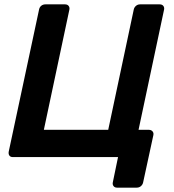

<svg xmlns="http://www.w3.org/2000/svg" viewBox="-20 -720 797 880"><path d="M516 140Q506 140 500.5 133Q495 126 497 116L521 0H39Q28 0 23 -7Q18 -14 20 -25L159 -676Q161 -687 169 -693.5Q177 -700 188 -700H278Q289 -700 294.5 -693Q300 -686 298 -676L181 -125H476L593 -676Q595 -686 603 -693Q611 -700 622 -700H712Q723 -700 728.5 -693Q734 -686 732 -676L615 -125H662Q673 -125 679 -118Q685 -111 683 -101L636 116Q634 126 626 133Q618 140 607 140Z"/></svg>

Font: Rubik Light Medium
Style: Italic
Weight: 500
Italic angle: -12°
Version: Version 2.104